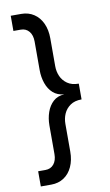

<svg xmlns="http://www.w3.org/2000/svg" viewBox="-99 -759 576 1008"><g transform="rotate(-10 188.5 -255.0)"><path d="M324 -213 239 -255Q203 -258 180 -278.5Q157 -299 145.5 -332Q134 -365 134 -403V-555Q134 -589 117.5 -609Q101 -629 73 -629H34V-710H90Q128 -710 157 -691Q186 -672 202 -637.5Q218 -603 218 -557V-409Q218 -380 229 -355Q240 -330 263.5 -313.5Q287 -297 324 -297ZM90 200H34V119H73Q101 119 117.5 99Q134 79 134 45V-107Q134 -145 145.5 -178Q157 -211 180 -232Q203 -253 239 -255L324 -297V-213Q287 -213 263.5 -196.5Q240 -180 229 -155Q218 -130 218 -101V47Q218 92 202 127Q186 162 157 181Q128 200 90 200Z"/></g></svg>

Font: Fustat Medium
Style: Regular
Weight: 500
Designer: Mohamed Gaber, Khaled Hosny, Laura Garcia Mut
Foundry: Kief Type Foundry, Alif Type Foundry, Hard Type Foundry
Version: Version 1.007